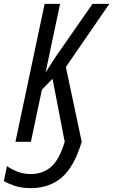

<svg xmlns="http://www.w3.org/2000/svg" viewBox="-80 -734 586 994"><path d="M79 240Q175 240 239.5 185Q304 130 343 0L261 -387L486 -714H399L211 -444L156 -359L231 -714H151L0 0H80L137 -270L192 -326L255 0Q226 96 182.5 131.5Q139 167 82 167Q41 167 10 154.5Q-21 142 -44 126L-60 203Q-44 214 -7 227Q30 240 79 240Z"/></svg>

Font: Noto Sans UI Condensed
Style: Italic
Weight: 400
Width: 3
Italic angle: -12°
Designer: Monotype Design Team
Foundry: Monotype Imaging Inc.
Version: Version 1.901